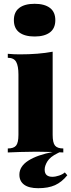

<svg xmlns="http://www.w3.org/2000/svg" viewBox="-20 -802 374 1010"><path d="M162 -782Q214 -782 242.5 -760.5Q271 -739 271 -696Q271 -653 242.5 -631.5Q214 -610 162 -610Q110 -610 81.5 -631.5Q53 -653 53 -696Q53 -739 81.5 -760.5Q110 -782 162 -782ZM257 -530V-93Q257 -51 269.5 -36Q282 -21 313 -21V0Q293 -1 253 -2.5Q213 -4 171 -4Q129 -4 86 -2.5Q43 -1 21 0V-21Q52 -21 64.5 -36Q77 -51 77 -93V-410Q77 -455 65 -476.5Q53 -498 21 -498V-519Q53 -516 83 -516Q133 -516 176.5 -519.5Q220 -523 257 -530ZM308 -13Q304 -9 299 -5Q294 -1 283 4Q244 23 229.5 46.5Q215 70 215 90Q215 110 225.5 119Q236 128 255 128Q272 128 291 121.5Q310 115 321 105L334 120Q305 156 269.5 172Q234 188 181 188Q132 188 107 169.5Q82 151 82 117Q82 73 129 43Q176 13 260 -3Z"/></svg>

Font: Playfair Display Black
Style: Regular
Weight: 900
Designer: Claus Eggers Sørensen
Foundry: Claus Eggers Sørensen
Version: Version 1.203